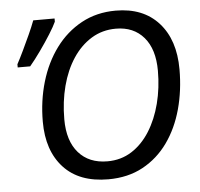

<svg xmlns="http://www.w3.org/2000/svg" viewBox="-52 -779 880 843"><g transform="rotate(-5 388.0 -357.5)"><path d="M392 10Q264 10 195.5 -64.5Q127 -139 127 -267Q127 -359 151.5 -442Q176 -525 223 -588.5Q270 -652 337 -688.5Q404 -725 488 -725Q609 -725 677 -649.5Q745 -574 745 -444Q745 -351 722.5 -269Q700 -187 655.5 -124.5Q611 -62 545 -26Q479 10 392 10ZM395 -69Q455 -69 502 -99Q549 -129 582 -181.5Q615 -234 632.5 -302Q650 -370 650 -446Q650 -541 605 -593.5Q560 -646 482 -646Q422 -646 374 -616.5Q326 -587 292 -535.5Q258 -484 240 -415.5Q222 -347 222 -269Q222 -174 268 -121.5Q314 -69 395 -69ZM38 -514V-528Q51 -552 67 -585.5Q83 -619 98.5 -653Q114 -687 124 -714H218V-700Q209 -680 188 -646.5Q167 -613 141 -576.5Q115 -540 93 -514Z"/></g></svg>

Font: BC Sans
Style: Italic
Weight: 400
Italic angle: -12°
Designer: Monotype Design Team
Designer: Province of B.C.
Foundry: Monotype Imaging Inc.
Version: Version 2.000;GOOG;noto-source:20170915:90ef993387c0